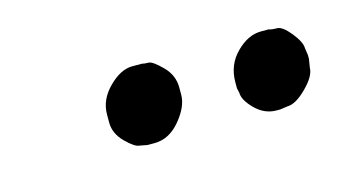

<svg xmlns="http://www.w3.org/2000/svg" viewBox="-32 -745 483 265"><g transform="rotate(-15 210.0 -612.5)"><path d="M112.3 -600.6V-612.3Q112.3 -633.3 129.4 -650.4Q146.5 -667.5 163.1 -667.5H176.8Q180.7 -666.5 186.3 -666.5Q191.9 -666.5 205.1 -653.3Q218.3 -640.1 218.3 -622.6V-612.3Q218.3 -595.2 202.4 -576.2Q186.5 -557.1 165.5 -557.1H155.3L145 -559.1Q138.2 -559.1 125.2 -572Q112.3 -585 112.3 -600.6ZM401.4 -614.3 399.4 -602.1Q399.4 -590.3 383.5 -574.5Q367.7 -558.6 355.5 -558.6L345.2 -557.1H339.8Q322.8 -557.1 309.6 -570.3Q296.4 -583.5 296.4 -594.2L294.9 -600.6V-609.4Q294.9 -634.3 311.8 -651.1Q328.6 -668 347.2 -668H357.9Q362.3 -666.5 369.9 -666.5Q377.4 -666.5 388.7 -652.6Q399.9 -638.7 399.9 -629.9L401.4 -619.6Z"/></g></svg>

Font: Averia Serif Libre
Style: Italic
Weight: 400
Italic angle: -7.90001°
Version: Version 1.002